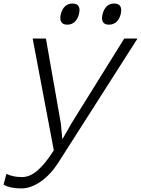

<svg xmlns="http://www.w3.org/2000/svg" viewBox="-83 -847 795 1082"><path d="M617.2 -629.9H691.9L244.1 71.8Q200.7 138.7 145.5 176.8Q90.3 214.8 37.1 214.8Q-25.9 214.8 -63 193.8L-46.9 132.8Q-10.3 150.9 41 150.9Q86.4 150.9 130.4 112.1Q174.3 73.2 220.2 0L101.1 -629.9H175.8L259.8 -151.9L268.1 -64.9H270L319.8 -151.9ZM361.8 -767.1Q355 -739.3 337.9 -723.6Q320.8 -708 295.9 -708Q271.5 -708 262.2 -723.4Q252.9 -738.8 259.8 -767.1Q266.6 -795.9 283.7 -811.5Q300.8 -827.1 326.2 -827.1Q351.1 -827.1 360.1 -811.5Q369.1 -795.9 361.8 -767.1ZM597.2 -767.1Q590.3 -739.3 573 -723.6Q555.7 -708 530.8 -708Q505.9 -708 496.8 -723.6Q487.8 -739.3 495.1 -767.1Q502 -795.9 518.6 -811.5Q535.2 -827.1 560.1 -827.1Q610.8 -827.1 597.2 -767.1Z"/></svg>

Font: Sinkin Sans 300 Light Italic
Style: Regular
Weight: 300
Italic angle: -112°
Designer: Keith Bates
Foundry: K-Type
Version: Sinkin Sans (version 1.0)  by Keith Bates   •   © 2014   www